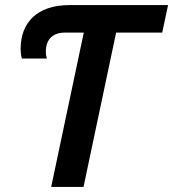

<svg xmlns="http://www.w3.org/2000/svg" viewBox="-20 -734 680 754"><path d="M181 0H308L436 -606H617L640 -714H253C124 -714 61 -644 61 -542C61 -529 63 -513 66 -504H164C162 -510 160 -521 160 -531C160 -579 187 -606 235 -606H309Z"/></svg>

Font: Noto Sans SemiBold
Style: Italic
Weight: 600
Italic angle: -12°
Designer: Monotype Design Team
Foundry: Monotype Imaging Inc.
Version: Version 2.013